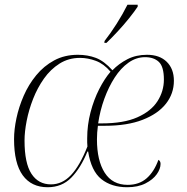

<svg xmlns="http://www.w3.org/2000/svg" viewBox="-20 -776 784 806"><path d="M180 10Q112 10 75.5 -40Q39 -90 39 -192Q39 -232 49 -279.5Q59 -327 79.5 -374Q100 -421 132 -460Q164 -499 207.5 -522.5Q251 -546 307 -546Q348 -546 382.5 -533Q417 -520 452 -481Q479 -509 515 -527.5Q551 -546 597 -546Q650 -546 680 -516.5Q710 -487 710 -437Q710 -383 676.5 -340.5Q643 -298 578.5 -273Q514 -248 421 -248H391Q389 -235 388 -219.5Q387 -204 387 -191Q387 -102 419.5 -51Q452 0 516 0Q564 0 595.5 -27.5Q627 -55 645 -105Q654 -100 654 -88Q654 -67 638 -44.5Q622 -22 590.5 -6Q559 10 514 10Q448 10 405.5 -24Q363 -58 350 -140H347Q319 -71 279.5 -30.5Q240 10 180 10ZM407 -258Q499 -258 556.5 -283.5Q614 -309 641 -351Q668 -393 668 -442Q668 -496 647 -516Q626 -536 589 -536Q552 -536 519.5 -513Q487 -490 461.5 -450.5Q436 -411 418 -361.5Q400 -312 392 -258ZM194 -2Q241 -2 278 -41Q315 -80 347 -161Q346 -169 346 -178Q346 -187 346 -195Q346 -251 360 -304.5Q374 -358 396.5 -402Q419 -446 444 -475Q416 -508 382.5 -520.5Q349 -533 316 -533Q268 -533 230 -509Q192 -485 164.5 -446Q137 -407 119 -361Q101 -315 92 -269Q83 -223 83 -186Q83 -91 112 -46.5Q141 -2 194 -2ZM419 -604Q444 -636 469.5 -676Q495 -716 515 -756H558V-748Q544 -727 522 -699.5Q500 -672 474.5 -644.5Q449 -617 427 -596H418Z"/></svg>

Font: Noto Serif Display ExtraLight
Style: Italic
Weight: 200
Italic angle: -12°
Designer: Monotype Design Team
Foundry: Monotype Imaging Inc.
Version: Version 2.009